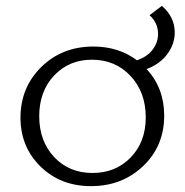

<svg xmlns="http://www.w3.org/2000/svg" viewBox="-20 -630 632 656"><path d="M577 -519Q577 -479 551.5 -445Q526 -411 481 -394Q541 -329 541 -235Q541 -131 469 -62.5Q397 6 291 6Q187 6 118.5 -61Q50 -128 50 -228Q50 -331 121 -401Q192 -471 299 -471Q385 -471 448 -424Q483 -436 501.5 -460.5Q520 -485 520 -514Q520 -552 491 -578L533 -610Q577 -572 577 -519ZM296 -39Q375 -39 426.5 -92Q478 -145 478 -229Q478 -315 426 -370.5Q374 -426 294 -426Q216 -426 165 -372Q114 -318 114 -233Q114 -148 165 -93.5Q216 -39 296 -39Z"/></svg>

Font: EauTestSC Semilight
Style: Regular
Weight: 300
Designer: Christian Thalmann (Catharsis Fonts)
Version: Version 0.001;PS 000.001;hotconv 1.0.88;makeotf.lib2.5.64775